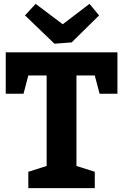

<svg xmlns="http://www.w3.org/2000/svg" viewBox="-20 -977 640 997"><path d="M222.2 -585H127L102.1 -490.2H9.8V-705.1H589.8V-490.2H497.1L472.2 -585H377V-115.2L472.2 -85V0H127V-85L222.2 -115.2ZM352.1 -756.8 262.7 -750 109.9 -897 165 -957 305.7 -851.1 444.8 -957 494.6 -897Z"/></svg>

Font: Kadwa
Style: Regular
Weight: 400
Designer: Sol Matas
Foundry: Sol Matas
Version: Version 1.000;PS 001.000;hotconv 1.0.70;makeotf.lib2.5.58329